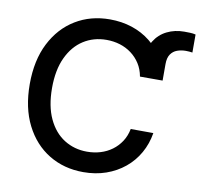

<svg xmlns="http://www.w3.org/2000/svg" viewBox="-82 -828 967 925"><g transform="rotate(10 401.0 -365.5)"><path d="M683.9 -490.8H578.8V-578.5Q578.8 -630.7 601.4 -667.1Q623.9 -703.5 661.9 -722.3Q699.9 -741.1 745.7 -741.1Q760.3 -741.1 774.7 -740.6Q789.1 -740.1 801.8 -736.9V-648.8Q795.5 -649.9 786.4 -650.6Q777.3 -651.3 769.5 -651.3Q746.8 -651.3 727.3 -644.2Q707.7 -637.1 695.8 -619.7Q683.9 -602.3 683.9 -571.7ZM683.9 -490.8H573.2Q566.8 -526.3 549.4 -553.3Q532 -580.3 506.7 -599.1Q481.5 -617.9 450.5 -627.5Q419.4 -637.1 384.6 -637.1Q321.7 -637.1 272.2 -605.5Q222.7 -573.9 194.1 -512.8Q165.5 -451.7 165.5 -363.6Q165.5 -274.9 194.1 -213.8Q222.7 -152.7 272.4 -121.4Q322.1 -90.2 384.2 -90.2Q418.7 -90.2 449.8 -99.6Q480.8 -109 506 -127.5Q531.2 -146 548.8 -172.8Q566.4 -199.6 573.2 -234.4L683.9 -234Q675.1 -180.4 649.7 -135.5Q624.3 -90.6 584.7 -58.1Q545.1 -25.6 494.3 -7.8Q443.5 9.9 383.5 9.9Q289.1 9.9 215.2 -35Q141.3 -79.9 98.9 -163.7Q56.5 -247.5 56.5 -363.6Q56.5 -480.1 99.1 -563.7Q141.7 -647.4 215.6 -692.3Q289.4 -737.2 383.5 -737.2Q441.4 -737.2 491.7 -720.7Q541.9 -704.2 582 -672.4Q622.2 -640.6 648.4 -595Q674.7 -549.4 683.9 -490.8Z"/></g></svg>

Font: InterMG Medium
Style: Regular
Weight: 500
Designer: Rasmus Andersson
Foundry: rsms
Version: Version 3.019;December 26, 2023;FontCreator 15.0.0.2955 64-b